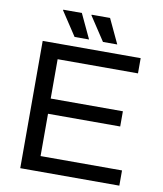

<svg xmlns="http://www.w3.org/2000/svg" viewBox="-93 -943 864 1019"><g transform="rotate(10 338.5 -434.0)"><path d="M86 0V-686H614V-604H181V-392H570V-310H181V-82H620V0ZM402 -736 317 -865 318 -868H417L479 -736ZM249 -736 164 -865 165 -868H265L327 -736Z"/></g></svg>

Font: Archivo SemiBold
Style: Regular
Weight: 400
Version: Version 2.001